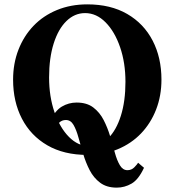

<svg xmlns="http://www.w3.org/2000/svg" viewBox="-20 -700 800 880"><path d="M613 46 640 69Q615 123 583 141.5Q551 160 515 160Q469 160 439 137.5Q409 115 391 80Q373 45 361 5Q349 -35 339.5 -70Q330 -105 317 -127.5Q304 -150 282 -150Q263 -150 250.5 -137Q238 -124 233 -116L206 -139Q232 -193 263.5 -211.5Q295 -230 331 -230Q378 -230 407.5 -207.5Q437 -185 455 -150Q473 -115 485 -75Q497 -35 506.5 0Q516 35 529.5 57.5Q543 80 564 80Q583 80 596 66.5Q609 53 613 46ZM380 -680Q487 -680 563 -636Q639 -592 679.5 -514Q720 -436 720 -335Q720 -261 695.5 -198Q671 -135 626.5 -88.5Q582 -42 519.5 -16Q457 10 380 10Q273 10 197 -34Q121 -78 80.5 -156Q40 -234 40 -335Q40 -409 64.5 -472Q89 -535 133.5 -581.5Q178 -628 241 -654Q304 -680 380 -680ZM390 -30Q439 -30 476 -66.5Q513 -103 534 -169.5Q555 -236 555 -325Q555 -412 530.5 -483.5Q506 -555 464 -597.5Q422 -640 370 -640Q322 -640 284.5 -603.5Q247 -567 226 -500.5Q205 -434 205 -345Q205 -258 229.5 -186.5Q254 -115 296 -72.5Q338 -30 390 -30Z"/></svg>

Font: Brygada 1918
Style: Bold
Weight: 700
Designer: Mateusz Machalski | Borys Kosmynka | Przemek Hoffer
Foundry: NIEPODLEGLA 2018
Version: Version 3.006